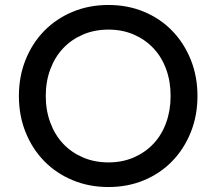

<svg xmlns="http://www.w3.org/2000/svg" viewBox="-20 -736 869 772"><path d="M416 16Q338 16 272 -11.5Q206 -39 158 -88Q110 -137 83 -204Q56 -271 56 -350Q56 -429 83 -496Q110 -563 158 -612Q206 -661 272 -688.5Q338 -716 416 -716Q494 -716 559.5 -688.5Q625 -661 672.5 -612Q720 -563 747 -496Q774 -429 774 -350Q774 -271 747 -204Q720 -137 672.5 -88Q625 -39 559.5 -11.5Q494 16 416 16ZM416 -83Q472 -83 518 -103Q564 -123 597 -158Q630 -193 648 -242.5Q666 -292 666 -350Q666 -409 648 -458Q630 -507 597 -542Q564 -577 518 -597Q472 -617 416 -617Q360 -617 313.5 -597Q267 -577 234 -542Q201 -507 182.5 -458Q164 -409 164 -350Q164 -292 182.5 -242.5Q201 -193 234 -158Q267 -123 313.5 -103Q360 -83 416 -83Z"/></svg>

Font: NT Somic Medium
Style: Regular
Weight: 500
Designer: Ravid Balaliev — lead type designer, mastering
Michael Voronin — secret advisor, marketing
Ivan Kovalenko — best boy
Foundry: NT Type
Version: Version 0.7